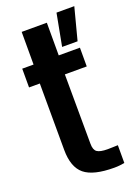

<svg xmlns="http://www.w3.org/2000/svg" viewBox="-153 -865 678 939"><g transform="rotate(-20 186.5 -395.5)"><path d="M273.4 9.2Q164.9 9.2 118.7 -28.6Q72.6 -66.4 72.3 -156.3L71.4 -502.4H15.3V-600H74.3V-770H205.3V-600H315.6V-502.4H201.7L203.3 -141Q203.3 -108.8 218.8 -97.9Q234.4 -86.9 273.7 -86.9Q287.8 -86.9 299.7 -87.5Q311.7 -88 326.8 -88.4V4.2Q314.8 6.2 301.9 7.7Q289 9.2 273.4 9.2ZM235 -633.2 266.6 -800.3H359.2L315.5 -633.2Z"/></g></svg>

Font: Big Shoulders Text SC Thin
Style: Regular
Weight: 100
Designer: Patric King
Foundry: XO Type Co
Version: Version 2.002